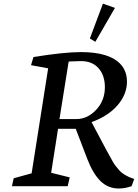

<svg xmlns="http://www.w3.org/2000/svg" viewBox="-20 -1029 762 1061"><path d="M648.4 -671.9Q681.6 -633.8 681.6 -577.6Q681.6 -508.3 630.4 -448.2Q578.1 -387.2 486.3 -354.5V-353.5L564.5 -206.1Q585 -167.5 602.5 -137.2Q616.2 -112.8 637.7 -89.4Q651.4 -72.8 678.7 -58.1Q692.9 -50.3 705.1 -45.9L721.7 -40L707 0Q669.9 12.7 636.7 12.7Q577.1 12.7 535.4 -28.3Q493.7 -69.3 462.9 -149.4L398.4 -317.4H300.8L262.7 -74.2L365.2 -48.8L354 0H45.9L55.7 -43.9L154.8 -71.3L246.1 -651.4L151.4 -668.9L165 -713.9Q334.5 -741.2 426.8 -741.2Q586.9 -741.2 648.4 -671.9ZM308.6 -371.1H402.3Q463.9 -371.1 511.7 -422.6Q559.6 -474.1 559.6 -546.9Q559.6 -612.3 524.7 -651.9Q489.7 -691.4 428.7 -691.4Q413.1 -691.4 368.2 -689.5L359.4 -688.5ZM615.2 -985.4 506.8 -797.9 476.6 -816.4 548.8 -1008.8Z"/></svg>

Font: Neuton
Style: Italic
Weight: 400
Italic angle: -9°
Designer: Brian M Zick
Version: Version 1.32